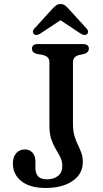

<svg xmlns="http://www.w3.org/2000/svg" viewBox="-20 -919 512 954"><path d="M391.5 -113Q391.5 -55 340.8 -20Q290 15 207 15Q128.5 15 86.2 -18.8Q44 -52.5 44 -107Q44 -138 60 -157.2Q76 -176.5 104 -176.5Q127 -176.5 141.5 -160.5Q156 -144.5 156 -116V-84.5Q156 -58 169.2 -43Q182.5 -28 214.5 -28Q247 -28 268.2 -44.8Q289.5 -61.5 289.5 -94Q289.5 -118.5 279.8 -137.8Q270 -157 257.2 -178Q244.5 -199 235 -226.8Q225.5 -254.5 225.5 -295V-610Q225.5 -638.5 193.5 -645.5L162.5 -651.5Q139 -657 139 -677Q139 -700 168 -700H392.5Q421.5 -700 421.5 -677Q421.5 -659 400 -651.5L372.5 -645.5Q342.5 -637.5 342.5 -610V-305.5Q342.5 -269 349.8 -244.2Q357 -219.5 366.8 -199.8Q376.5 -180 384 -159.8Q391.5 -139.5 391.5 -113ZM180 -752Q160.5 -740 149 -749Q144 -753 143.5 -760.8Q143 -768.5 151 -777L239.5 -874.5Q250.5 -886 259.2 -892.5Q268 -899 281 -899Q294 -899 302.5 -892.5Q311 -886 321.5 -874.5L410.5 -777Q418 -768.5 417.5 -760.8Q417 -753 412.5 -749Q400.5 -740 381 -752L280.5 -818.5Z"/></svg>

Font: Fraunces 9pt Soft
Style: Regular
Weight: 400
Version: Version 1.000;[0bf87f6ff]